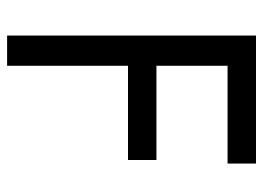

<svg xmlns="http://www.w3.org/2000/svg" viewBox="-120 -620 740 540"><g transform="rotate(90 250.0 -350.0)"><path d="M80 -700H440V-620H165V-420H430V-340H165V0H80Z"/></g></svg>

Font: Jost*
Style: Regular
Weight: 400
Version: Version 3.7